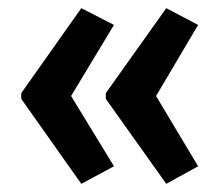

<svg xmlns="http://www.w3.org/2000/svg" viewBox="-20 -571 539 470"><path d="M32 -343V-329L179 -121L259 -164L154 -336L259 -510L179 -551ZM239 -343V-329L387 -121L465 -164L362 -336L465 -510L387 -551Z"/></svg>

Font: Noto Sans Malayalam UI ExtraCondensed SemiBold
Style: Regular
Weight: 600
Width: 2
Designer: Jelle Bosma - Monotype Design Team
Foundry: Monotype Imaging Inc.
Version: Version 2.104